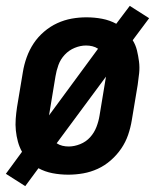

<svg xmlns="http://www.w3.org/2000/svg" viewBox="-27 -587 547 654"><path d="M59 47 -7 5 48 -70Q39 -86 34 -104.5Q29 -123 27 -142.5Q25 -162 26.5 -182Q28 -202 31 -222L51 -342Q55 -367 64 -392Q73 -417 87.5 -439Q102 -461 123 -479Q144 -497 168 -508Q192 -519 217 -523.5Q242 -528 267 -528Q295 -528 321 -523Q347 -518 369 -506L415 -567L481 -525L425 -450Q435 -434 439.5 -415.5Q444 -397 446.5 -377.5Q449 -358 447 -338Q445 -318 442 -298L422 -178Q418 -153 409.5 -128Q401 -103 386 -81Q371 -59 350.5 -41Q330 -23 306 -12Q282 -1 256.5 3.5Q231 8 206 8Q178 8 152 3Q126 -2 104 -14ZM140 -194 307 -421Q298 -427 287.5 -429.5Q277 -432 266 -432Q247 -432 227.5 -424Q208 -416 193.5 -400.5Q179 -385 172 -365.5Q165 -346 162 -327ZM207 -88Q226 -88 246 -96Q266 -104 280 -119.5Q294 -135 301.5 -154.5Q309 -174 312 -193L334 -326L166 -99Q175 -93 185.5 -90.5Q196 -88 207 -88Z"/></svg>

Font: Iosevka SS18
Style: Bold Italic
Weight: 700
Italic angle: -9°
Monospace: yes
Designer: Belleve Invis
Foundry: Belleve Invis
Version: Version 25.1.1; ttfautohint (v1.8.4)